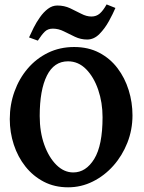

<svg xmlns="http://www.w3.org/2000/svg" viewBox="-20 -817 641 852"><path d="M282.2 14.2Q222.2 14.2 174.6 -10.5Q127 -35.2 93 -77.9Q59.1 -120.6 41.3 -175Q23.4 -229.5 23.4 -288.6Q23.4 -353 44.2 -410.6Q64.9 -468.3 102.8 -512.7Q140.6 -557.1 193.1 -582.8Q245.6 -608.4 309.1 -608.4Q372.1 -608.4 420.4 -583Q468.8 -557.6 501.5 -514.4Q534.2 -471.2 551 -417Q567.9 -362.8 567.9 -305.2Q567.9 -241.2 545.2 -183.6Q522.5 -126 482.9 -81.5Q443.4 -37.1 391.8 -11.5Q340.3 14.2 282.2 14.2ZM305.2 -51.8Q361.3 -51.8 398.2 -111.8Q435.1 -171.9 435.1 -296.9Q435.1 -361.8 415.8 -418.5Q396.5 -475.1 362.1 -510Q327.6 -544.9 281.7 -544.9Q219.7 -544.9 188 -481.2Q156.2 -417.5 156.2 -302.2Q156.2 -231.4 176.5 -174.8Q196.8 -118.2 230.5 -85Q264.2 -51.8 305.2 -51.8ZM492.2 -781.7Q481.4 -756.3 463.4 -723.4Q445.3 -690.4 421.1 -666Q397 -641.6 366.7 -641.6Q338.4 -641.6 313 -653.6Q287.6 -665.5 263.7 -677.7Q239.7 -689.9 214.4 -689.9Q192.4 -689.9 178.7 -676.5Q165 -663.1 147.9 -636.7L108.9 -650.9Q117.2 -669.9 129.4 -694.1Q141.6 -718.3 157.5 -740.7Q173.3 -763.2 192.6 -777.8Q211.9 -792.5 234.4 -792.5Q265.1 -792.5 291.3 -780.3Q317.4 -768.1 340.6 -755.9Q363.8 -743.7 385.7 -743.7Q407.2 -743.7 422.4 -756.6Q437.5 -769.5 453.1 -797.4Z"/></svg>

Font: Namdhinggo ExtraBold
Style: Regular
Weight: 800
Designer: Victor Gaultney
Foundry: SIL International
Version: Version 3.001